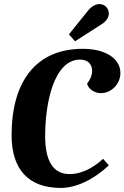

<svg xmlns="http://www.w3.org/2000/svg" viewBox="-20 -914 612 944"><path d="M349 -711 480 -795C505 -811 515 -830 515 -848C515 -873 495 -894 469 -894C452 -894 432 -885 413 -862L319 -745ZM279 10C354 10 441 -31 515 -101L487 -133C433 -84 376 -58 323 -58C238 -58 202 -127 202 -246C202 -407 245 -621 374 -621C411 -621 433 -599 433 -565C433 -544 423 -522 408 -502C416 -475 445 -456 477 -456C527 -456 572 -501 572 -555C572 -626 499 -674 387 -674C155 -674 37 -511 37 -249C37 -81 120 10 279 10Z"/></svg>

Font: Caladea
Style: Bold Italic
Weight: 700
Italic angle: -9°
Designer: Carolina Giovagnoli and Andres Torresi
Foundry: Carolina Giovagnoli & Andres Torresi
Version: Version 1.001;hotconv 1.0.109;makeotfexe 2.5.65596